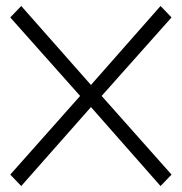

<svg xmlns="http://www.w3.org/2000/svg" viewBox="-20 -584 606 640"><path d="M50.8 36.1 14.2 -2 247.1 -264.2 14.2 -525.9 50.8 -564 283.2 -300.8 515.1 -564 551.8 -525.9 318.8 -264.2 551.8 -2 515.1 36.1 283.2 -227.1Z"/></svg>

Font: New Heterodox Mono
Style: Book
Weight: 400
Designer: Hao Chi Kiang <hello@hckiang.com>, Alexey Kryukov <alexios@thessalonica.org.ru>
Version: Version 0.0.3